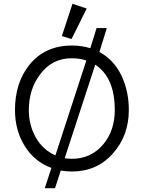

<svg xmlns="http://www.w3.org/2000/svg" viewBox="-20 -893 750 1012"><path d="M659 -313Q659 -178 575 -84Q491 11 359 11Q332 11 300 6L270 99H216L251 -8Q161 -41 110 -124Q59 -206 59 -313Q59 -456 134 -550Q216 -653 359 -653Q411 -653 456 -639L489 -745H543L504 -619Q580 -578 621 -493Q659 -412 659 -313ZM585 -313Q585 -485 482 -552L321 -59Q340 -56 359 -56Q460 -56 525 -133Q585 -206 585 -313ZM272 -74 435 -574Q401 -586 358 -586Q253 -586 190 -499Q132 -422 132 -312Q132 -233 169 -168Q206 -103 272 -74ZM362 -873 437 -848 357 -687 306 -703Z"/></svg>

Font: GFS Neohellenic Rg
Style: Regular
Weight: 400
Designer: Takis Katsoulidis and George D. Matthiopoulos
Foundry: Takis Katsoulidis and George D. Matthiopoulos
Version: Version 1.0